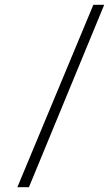

<svg xmlns="http://www.w3.org/2000/svg" viewBox="-20 -747 452 796"><path d="M52 29 367 -727H412L100 29Z"/></svg>

Font: BellefairVN
Style: Regular
Weight: 400
Designer: Nick Shinn, Liron Lavi Turkenic
Foundry: Shinntype
Version: Version 1.003